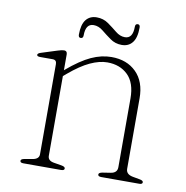

<svg xmlns="http://www.w3.org/2000/svg" viewBox="-72 -683 728 752"><g transform="rotate(10 292.0 -307.0)"><path d="M162.5 -449.5V-386.5L164 -388Q217 -433 257.5 -451.5Q298 -470 337.5 -470Q399 -470 436.2 -433Q473.5 -396 473.5 -330V-49.5Q473.5 -27.5 501 -22.5L528.5 -17.5Q543 -15 543 -8Q543 0 530.5 0H379.5Q366 0 366 -8Q366 -15.5 381 -18L413 -23Q438.5 -27 438.5 -49.5V-323Q438.5 -385 407 -415.8Q375.5 -446.5 325 -446.5Q294 -446.5 257.2 -429.5Q220.5 -412.5 175 -374L162.5 -363.5V-46.5Q162.5 -27 187 -23L217 -18Q232.5 -15.5 232.5 -8Q232.5 0 219 0H69Q56.5 0 56.5 -8Q56.5 -15 71 -17.5L103 -23Q127.5 -27.5 127.5 -46V-405Q127.5 -421.5 111.5 -421.5H62.5Q49 -421.5 49 -428Q49 -434 61.5 -438L124.5 -458Q141.5 -463.5 150 -463.5Q162.5 -463.5 162.5 -449.5ZM368 -523.5Q342 -523.5 321.8 -538Q301.5 -552.5 284 -566.8Q266.5 -581 247 -581Q215 -581 215 -534.5Q215 -522.5 205 -522.5Q196 -522.5 196 -534.5Q196 -574.5 211.2 -593.8Q226.5 -613 253.5 -613Q280 -613 300 -598.8Q320 -584.5 337.8 -570Q355.5 -555.5 375 -555.5Q406.5 -555.5 406.5 -602.5Q406.5 -614.5 416.5 -614.5Q425.5 -614.5 425.5 -602.5Q425.5 -562 410.2 -542.8Q395 -523.5 368 -523.5Z"/></g></svg>

Font: Fraunces 9pt Thin
Style: Regular
Weight: 100
Version: Version 1.000;[b76b70a41]